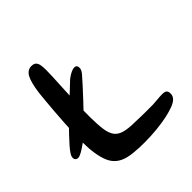

<svg xmlns="http://www.w3.org/2000/svg" viewBox="-168 -744 900 900"><g transform="rotate(-45 282.0 -293.5)"><path d="M18.5 -147.5Q13 -147.5 8.8 -149.8Q4.5 -152 2.2 -156.2Q0 -160.5 0 -166.5Q0 -176 8.5 -189Q17 -202 32 -219Q47 -236 66 -256Q89.5 -281 114.8 -305.5Q140 -330 165 -353.5Q190 -377 212.8 -398Q235.5 -419 253.5 -436.5Q269 -448 281.5 -454.2Q294 -460.5 305 -460.5Q314 -460.5 317.8 -455.5Q321.5 -450.5 321.5 -442.5Q321.5 -438.5 320.8 -435Q320 -431.5 318.2 -427.8Q316.5 -424 314 -420.5Q311.5 -417 308.5 -413Q297.5 -400 275 -375.2Q252.5 -350.5 224.8 -320.8Q197 -291 168.5 -261.5Q140 -232 116.5 -209.5Q100.5 -195.5 81.2 -181.2Q62 -167 44.8 -157.2Q27.5 -147.5 18.5 -147.5ZM184 12.5Q126 -1 105 -51.5Q84 -102 84 -186Q84 -211.5 85.2 -244.8Q86.5 -278 89 -314.5Q91.5 -351 94 -385.8Q96.5 -420.5 99.5 -448.8Q102.5 -477 104 -494Q112.5 -556.5 127 -582Q141.5 -607.5 167 -607.5Q183 -607.5 190.8 -600Q198.5 -592.5 201 -578.8Q203.5 -565 203.5 -546Q203.5 -529.5 202.5 -507.2Q201.5 -485 200.2 -458.8Q199 -432.5 197.5 -404Q196 -375.5 194.8 -347Q193.5 -318.5 192.8 -291.5Q192 -264.5 192.5 -240.5Q193 -192 197.5 -160.5Q202 -129 215.2 -111Q228.5 -93 255.5 -85.5Q282.5 -78 329 -78Q362.5 -76.5 392.8 -76.5Q423 -76.5 442.5 -76.5Q476 -79.5 495.5 -80.5Q515 -81.5 524 -79Q531.5 -76 534.8 -70.5Q538 -65 538 -54.5Q538 -38.5 526.8 -27.2Q515.5 -16 494.2 -8Q473 0 443.5 6.5Q411.5 13.5 370.8 17.5Q330 21.5 290 21.5Q275 21.5 255.2 20.8Q235.5 20 216.8 18Q198 16 184 12.5Z"/></g></svg>

Font: Gluten Light
Style: Regular
Weight: 300
Designer: Tyler Finck
Foundry: Etcetera Type Company
Version: Version 1.300